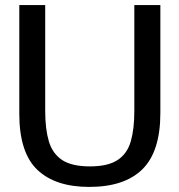

<svg xmlns="http://www.w3.org/2000/svg" viewBox="-20 -735 717 767"><path d="M336.4 11.7Q200.7 11.7 128.9 -56.9Q57.1 -125.5 57.1 -280.3V-714.8H160.6V-291Q160.6 -220.2 175 -170.9Q189.5 -121.6 228 -95.9Q266.6 -70.3 339.4 -70.3Q411.1 -70.3 449.7 -95.7Q488.3 -121.1 502.4 -170.2Q516.6 -219.2 516.6 -291V-714.8H620.6V-283.7Q620.6 -129.9 549.1 -59.1Q477.5 11.7 336.4 11.7Z"/></svg>

Font: Pontano Sans SemiBold
Style: Regular
Weight: 600
Designer: Vernon Adams
Foundry: Vernon Adams
Version: Version 2.001